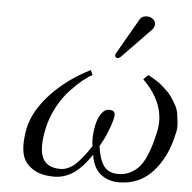

<svg xmlns="http://www.w3.org/2000/svg" viewBox="-51 -735 796 797"><g transform="rotate(5 347.5 -336.0)"><path d="M530.3 -684.1Q545.9 -684.1 556.9 -673.8Q567.9 -663.6 564.9 -648.9Q562.5 -638.2 555.2 -630.9L437 -508.8Q429.2 -501 423.3 -501Q417.5 -501 414.3 -504.9Q411.1 -508.8 412.1 -514.2Q413.1 -518.1 416.5 -523.9L499 -667Q508.3 -684.1 530.3 -684.1ZM689.9 -206.1Q669.9 -111.3 614.3 -49.6Q558.6 12.2 472.2 12.2Q428.7 12.2 397 -12.7Q365.2 -37.6 356.9 -92.8Q319.8 -37.1 282.7 -12.5Q245.6 12.2 202.6 12.2Q167 12.2 139.9 2.9Q112.8 -6.3 91.8 -28.3Q70.8 -50.3 66.4 -86.7Q62 -123 71.8 -176.8Q87.9 -251.5 154.3 -322.8Q220.7 -394 316.9 -441.9L325.7 -421.9Q309.6 -414.1 286.9 -395.8Q264.2 -377.4 236.3 -348.1Q208.5 -318.8 184.8 -275.1Q161.1 -231.4 150.9 -184.1Q133.3 -100.6 151.6 -61.3Q169.9 -22 225.6 -22Q257.3 -22 286.1 -47.1Q314.9 -72.3 351.1 -127.9Q344.2 -166.5 355.5 -217.8Q360.8 -244.1 374.5 -264.2Q388.2 -284.2 406.2 -284.2Q425.3 -284.2 429.4 -274.7Q433.6 -265.1 428.7 -247.1Q424.3 -227.1 410.2 -191.9Q396 -156.7 379.9 -130.9Q387.7 -75.2 407.2 -48.6Q426.8 -22 466.8 -22Q494.1 -22 516.1 -33Q538.1 -43.9 553 -60.5Q567.9 -77.1 579.8 -103.5Q591.8 -129.9 598.9 -154.5Q606 -179.2 613.3 -211.9Q637.2 -323.2 537.1 -422.9L556.2 -441.9Q563.5 -438 570.8 -434.1Q578.1 -430.2 590.6 -422.4Q603 -414.6 613 -406Q623 -397.5 636.2 -385Q649.4 -372.6 658.2 -359.4Q667 -346.2 676.8 -328.9Q686.5 -311.5 689.5 -293.2Q692.4 -274.9 694.6 -252.2Q696.8 -229.5 689.9 -206.1Z"/></g></svg>

Font: Linux Biolinum O
Style: Italic
Weight: 400
Italic angle: -12°
Designer: Philipp H. Poll
Foundry: Philipp H. Poll
Version: Version 1.1.3